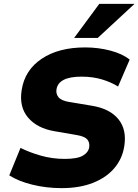

<svg xmlns="http://www.w3.org/2000/svg" viewBox="-20 -961 715 992"><path d="M298 11Q219 11 146.5 -7Q74 -25 28 -55L86 -197Q131 -174 190.5 -157Q250 -140 314 -140Q380 -140 408.5 -157Q437 -174 441 -201Q444 -225 431 -240.5Q418 -256 378 -263L262 -283Q172 -298 125 -353.5Q78 -409 92 -496Q108 -599 195.5 -657.5Q283 -716 420 -716Q488 -716 550.5 -699.5Q613 -683 650 -653L590 -514Q555 -536 507.5 -550.5Q460 -565 401 -565Q283 -565 272 -500Q268 -477 282 -459Q296 -441 338 -434L453 -415Q547 -400 591.5 -345.5Q636 -291 622 -205Q612 -141 571 -92.5Q530 -44 461 -16.5Q392 11 298 11ZM363 -765 493 -941H675L485 -765Z"/></svg>

Font: Mulish Black
Style: Italic
Weight: 900
Italic angle: -9°
Designer: Vernon Adams
Foundry: Vernon Adams
Version: Version 3.603; ttfautohint (v1.8.3)